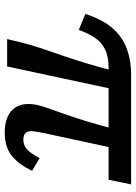

<svg xmlns="http://www.w3.org/2000/svg" viewBox="96 -648 562 793"><g transform="rotate(90 376.5 -251.0)"><path d="M254 0H141Q153 -55 164.5 -94Q176 -133 188 -167.5Q200 -202 213.5 -241.5Q227 -281 243.5 -336Q260 -391 280 -471H355ZM722 -419H259Q214 -419 184.5 -405Q155 -391 136.5 -364Q118 -337 103 -296L37 -323Q51 -367 72 -402Q93 -437 123 -461.5Q153 -486 194.5 -499Q236 -512 290 -512H741ZM598 -471 530 -156Q527 -143 525.5 -132.5Q524 -122 522.5 -114Q521 -106 521 -100Q521 -84 529.5 -75.5Q538 -67 556 -67Q574 -67 587.5 -75.5Q601 -84 611.5 -99.5Q622 -115 633 -134L685 -103Q658 -47 622 -18.5Q586 10 527 10Q489 10 463 -1.5Q437 -13 423 -34.5Q409 -56 409 -87Q409 -108 414 -128Q419 -148 428 -173.5Q437 -199 450.5 -237Q464 -275 481.5 -332Q499 -389 520 -471Z"/></g></svg>

Font: Roboto Serif Medium
Style: Italic
Weight: 500
Italic angle: -10°
Designer: Greg Gazdowicz
Foundry: Commercial Type
Version: Version 1.008